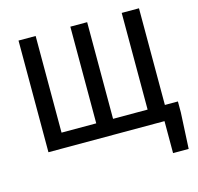

<svg xmlns="http://www.w3.org/2000/svg" viewBox="-130 -875 1261 1224"><g transform="rotate(-15 500.5 -263.0)"><path d="M97 0H863V211H966L978 -27V-99H892V-737H778V-99H550V-737H439V-99H210V-737H97Z"/></g></svg>

Font: Noto Sans CJK TC Medium
Style: Regular
Weight: 500
Designer: Ryoko NISHIZUKA 西塚涼子 (kana, bopomofo & ideographs); Paul D. Hunt (Latin, Greek & Cyrillic); Sandoll Communications 산돌커뮤니
Foundry: Adobe
Version: Version 2.004;hotconv 1.0.118;makeotfexe 2.5.65603